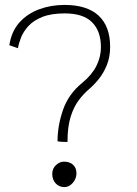

<svg xmlns="http://www.w3.org/2000/svg" viewBox="-20 -756 558 781"><path d="M254.5 -178.5Q246.5 -178.5 234.2 -179Q222 -179.5 214 -181.5Q214 -244 236.2 -308.8Q258.5 -373.5 314.5 -419Q354 -451.5 372.2 -488Q390.5 -524.5 390.5 -564Q390.5 -629.5 354.5 -665.5Q318.5 -701.5 243.5 -701.5Q188 -701.5 152 -687Q116 -672.5 95.5 -650Q75 -627.5 65.5 -603.2Q56 -579 53 -560L18 -572Q26.5 -628.5 59.2 -664.8Q92 -701 140 -718.5Q188 -736 242.5 -736Q334 -736 381 -692.5Q428 -649 428 -565.5Q428 -524.5 414.8 -491.8Q401.5 -459 382 -434.8Q362.5 -410.5 343.5 -394.5Q321.5 -376 301 -349.2Q280.5 -322.5 267.5 -281.5Q254.5 -240.5 254.5 -178.5ZM242 5Q220.5 5 206.5 -10Q192.5 -25 192.5 -48.5Q192.5 -70.5 207.8 -84.5Q223 -98.5 240 -98.5Q263.5 -98.5 277.2 -85.8Q291 -73 291 -51.5Q291 -29 276 -12Q261 5 242 5Z"/></svg>

Font: Grandstander Thin
Style: Regular
Weight: 100
Designer: Tyler Finck
Foundry: Etcetera Type Co
Version: Version 1.200; ttfautohint (v1.8.3)